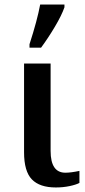

<svg xmlns="http://www.w3.org/2000/svg" viewBox="-20 -816 375 846"><path d="M86 -145V-536H203V-151Q203 -55 268 -55Q292 -55 330 -63V-10Q315 -2 286.5 4Q258 10 226 10Q155 10 120.5 -25.5Q86 -61 86 -145ZM110 -621Q144 -726 157 -796H264V-784Q252 -749 222 -698.5Q192 -648 161 -606H110Z"/></svg>

Font: Noto Serif NarrowSemiBold
Style: Regular
Weight: 600
Width: 4
Designer: Monotype Design Team
Foundry: Monotype Imaging Inc.
Version: Version 1.001